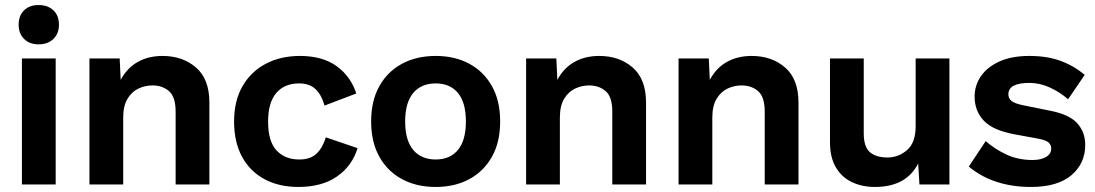

<svg xmlns="http://www.w3.org/2000/svg" viewBox="-20 -732 4347 762"><path d="M201 -500V0H67V-500ZM133 -712Q170 -712 192 -691Q214 -670 214 -634Q214 -599 192 -577.5Q170 -556 133 -556Q97 -556 75.5 -577.5Q54 -599 54 -634Q54 -670 75.5 -691Q97 -712 133 -712Z M335 0V-500H455L459 -415Q484 -462 526.5 -486Q569 -510 625 -510Q705 -510 758 -464Q811 -418 811 -325V0H677V-289Q677 -348 650.5 -370.5Q624 -393 585 -393Q556 -393 529.5 -380.5Q503 -368 486 -340Q469 -312 469 -265V0Z M1170 -510Q1260 -510 1316 -469.5Q1372 -429 1394 -361L1268 -313Q1256 -356 1232 -378.5Q1208 -401 1167 -401Q1109 -401 1076.5 -363Q1044 -325 1044 -249Q1044 -171 1077.5 -135Q1111 -99 1168 -99Q1212 -99 1236.5 -122.5Q1261 -146 1273 -187L1399 -144Q1378 -74 1318 -32Q1258 10 1164 10Q1087 10 1029.5 -21Q972 -52 940.5 -110Q909 -168 909 -250Q909 -332 942.5 -390Q976 -448 1035 -479Q1094 -510 1170 -510Z M1709 -510Q1785 -510 1842.5 -479Q1900 -448 1932.5 -390Q1965 -332 1965 -250Q1965 -168 1932.5 -110Q1900 -52 1842.5 -21Q1785 10 1709 10Q1633 10 1575.5 -21Q1518 -52 1485.5 -110Q1453 -168 1453 -250Q1453 -332 1485.5 -390Q1518 -448 1575.5 -479Q1633 -510 1709 -510ZM1709 -401Q1652 -401 1620 -363Q1588 -325 1588 -250Q1588 -175 1620 -137Q1652 -99 1709 -99Q1766 -99 1797.5 -137Q1829 -175 1829 -250Q1829 -325 1797.5 -363Q1766 -401 1709 -401Z M2068 0V-500H2188L2192 -415Q2217 -462 2259.5 -486Q2302 -510 2358 -510Q2438 -510 2491 -464Q2544 -418 2544 -325V0H2410V-289Q2410 -348 2383.5 -370.5Q2357 -393 2318 -393Q2289 -393 2262.5 -380.5Q2236 -368 2219 -340Q2202 -312 2202 -265V0Z M2673 0V-500H2793L2797 -415Q2822 -462 2864.5 -486Q2907 -510 2963 -510Q3043 -510 3096 -464Q3149 -418 3149 -325V0H3015V-289Q3015 -348 2988.5 -370.5Q2962 -393 2923 -393Q2894 -393 2867.5 -380.5Q2841 -368 2824 -340Q2807 -312 2807 -265V0Z M3452 10Q3402 10 3361.5 -9Q3321 -28 3297.5 -67.5Q3274 -107 3274 -167V-500H3408V-203Q3408 -149 3432.5 -128Q3457 -107 3502 -107Q3546 -107 3580 -136.5Q3614 -166 3614 -231V-500H3748V0H3629L3624 -83Q3599 -35 3556 -12.5Q3513 10 3452 10Z M4071 10Q3997 10 3934.5 -10.5Q3872 -31 3825 -71L3892 -172Q3927 -141 3973.5 -119Q4020 -97 4078 -97Q4111 -97 4131.5 -109Q4152 -121 4152 -143Q4152 -157 4141.5 -166.5Q4131 -176 4099 -182L4006 -199Q3920 -215 3884 -253.5Q3848 -292 3848 -349Q3848 -393 3873 -429.5Q3898 -466 3946.5 -488Q3995 -510 4065 -510Q4136 -510 4189 -490.5Q4242 -471 4285 -435L4219 -338Q4186 -367 4146 -385Q4106 -403 4066 -403Q3982 -403 3982 -358Q3982 -342 3993.5 -332Q4005 -322 4037 -315L4151 -292Q4225 -277 4256 -242Q4287 -207 4287 -157Q4287 -83 4232 -36.5Q4177 10 4071 10Z"/></svg>

Font: Prodigy Sans SemiBold
Style: Regular
Weight: 600
Designer: Wei Huang
Foundry: Wei Huang
Version: Version 1.003; ttfautohint (v1.8.3)